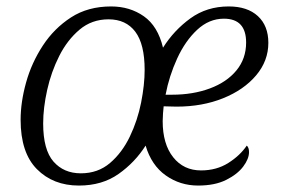

<svg xmlns="http://www.w3.org/2000/svg" viewBox="-20 -566 879 596"><path d="M225 10Q145 10 94.5 -41Q44 -92 44 -194Q44 -249 61 -310Q78 -371 113 -424.5Q148 -478 200.5 -512Q253 -546 325 -546Q383 -546 426.5 -515.5Q470 -485 486 -418Q520 -472 571 -509Q622 -546 690 -546Q748 -546 780.5 -516Q813 -486 813 -433Q813 -377 775 -332Q737 -287 672.5 -261Q608 -235 528 -235Q518 -235 507 -235.5Q496 -236 488 -236Q487 -227 486 -214Q485 -201 485 -190Q485 -119 517.5 -78Q550 -37 604 -37Q652 -37 688.5 -60Q725 -83 746 -114Q753 -108 753 -94Q753 -73 735 -49Q717 -25 682 -7.5Q647 10 595 10Q539 10 494.5 -21.5Q450 -53 432 -114Q399 -62 348 -26Q297 10 225 10ZM514 -272Q579 -272 631.5 -291.5Q684 -311 714 -347.5Q744 -384 744 -434Q744 -508 675 -508Q629 -508 592 -473.5Q555 -439 530 -384.5Q505 -330 494 -272ZM231 -28Q284 -28 321.5 -60Q359 -92 383 -142Q407 -192 418 -247.5Q429 -303 429 -349Q429 -429 400 -467.5Q371 -506 317 -506Q265 -506 227 -474Q189 -442 164 -392.5Q139 -343 126.5 -287Q114 -231 114 -183Q114 -101 146 -64.5Q178 -28 231 -28Z"/></svg>

Font: Noto Serif Light
Style: Italic
Weight: 300
Italic angle: -12°
Designer: Monotype Design Team
Foundry: Monotype Imaging Inc.
Version: Version 2.013